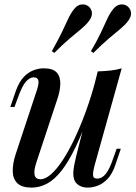

<svg xmlns="http://www.w3.org/2000/svg" viewBox="-20 -840 617 874"><path d="M396 -348Q359 -244 326 -174.5Q293 -105 260.5 -63.5Q228 -22 194 -4Q160 14 124 14Q80 14 59.5 -5.5Q39 -25 38 -59Q37 -93 51 -137L148 -430Q158 -460 154.5 -474Q151 -488 133 -488Q116 -488 98.5 -469Q81 -450 61 -394L46 -353H27L52 -426Q67 -468 88.5 -490Q110 -512 133.5 -520.5Q157 -529 178 -529Q222 -529 239 -509Q256 -489 254.5 -455.5Q253 -422 239 -383L146 -102Q120 -24 164 -24Q186 -24 212 -46.5Q238 -69 265.5 -111Q293 -153 320 -210Q347 -267 372 -336Q397 -405 417 -482ZM410 -85Q403 -59 403.5 -43Q404 -27 423 -27Q444 -27 461.5 -48.5Q479 -70 496 -121L511 -163H530L505 -89Q491 -48 470 -26Q449 -4 425.5 5Q402 14 379 14Q360 14 344.5 6.5Q329 -1 321 -15Q312 -33 314 -59Q316 -85 326 -126L425 -515Q456 -516 483.5 -519Q511 -522 534 -529ZM216 -607Q244 -657 261 -692Q278 -727 289.5 -752.5Q301 -778 316 -797Q331 -817 350 -819.5Q369 -822 383 -811Q397 -799 398.5 -781.5Q400 -764 384 -743Q370 -725 348 -707Q326 -689 296.5 -664Q267 -639 227 -599ZM394 -607Q423 -657 439.5 -692Q456 -727 467.5 -752.5Q479 -778 494 -797Q509 -817 528 -819.5Q547 -822 561 -811Q575 -799 576.5 -781.5Q578 -764 562 -743Q548 -725 526 -707Q504 -689 474.5 -664Q445 -639 405 -599Z"/></svg>

Font: Playfair Display Medium
Style: Italic
Weight: 500
Italic angle: -14°
Designer: Claus Eggers Sørensen
Foundry: Claus Eggers Sørensen
Version: Version 1.203